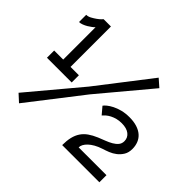

<svg xmlns="http://www.w3.org/2000/svg" viewBox="-163 -955 1186 1186"><g transform="rotate(45 430.0 -362.5)"><path d="M497 0Q497 -39 504 -68.5Q511 -98 526 -120.5Q541 -143 564.5 -159.5Q588 -176 621 -190Q643 -199 666.5 -208Q690 -217 709 -228Q728 -239 740 -253.5Q752 -268 752 -289Q752 -319 728.5 -337.5Q705 -356 662 -356Q639 -356 620 -351Q601 -346 585.5 -338Q570 -330 559 -320.5Q548 -311 540 -302L501 -348Q506 -356 520 -367.5Q534 -379 555.5 -390Q577 -401 605.5 -408.5Q634 -416 670 -416Q707 -416 735.5 -407Q764 -398 783 -381.5Q802 -365 811.5 -341.5Q821 -318 821 -290Q821 -258 807.5 -236Q794 -214 774.5 -199Q755 -184 732.5 -175Q710 -166 690 -160Q662 -151 641 -139Q620 -127 606.5 -114Q593 -101 586 -88Q579 -75 579 -62H822V0ZM265 -378V-315H49V-378H128V-661Q123 -655 112 -646.5Q101 -638 87.5 -630Q74 -622 59.5 -616.5Q45 -611 33 -611V-674Q49 -674 65.5 -683Q82 -692 96 -702Q110 -712 119 -721Q128 -730 128 -731H192V-378ZM78 -38 358 -372 624 -716 673 -673 396 -342 126 6Z"/></g></svg>

Font: Rising Sun Medium
Style: Regular
Weight: 500
Designer: Matt McInerney, Pablo Impallari, Rodrigo Fuenzalida (Raleway font), Stephen Hutchings (Greek), Cristiano Sobral (main ch
Foundry: The Rising Sun Project Authors
Version: Version 4.327; ttfautohint (v1.8.4.7-5d5b-dirty)